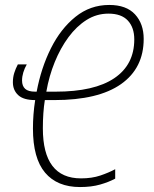

<svg xmlns="http://www.w3.org/2000/svg" viewBox="-20 -745 620 775"><path d="M303 10Q211 10 162 -48Q113 -106 113 -226Q113 -284 122 -341Q75 -341 53.5 -361Q32 -381 32 -413Q32 -433 37.5 -450.5Q43 -468 52 -485H88Q79 -469 74 -452.5Q69 -436 69 -420Q69 -398 81.5 -386.5Q94 -375 122 -375H128Q146 -471 185.5 -550Q225 -629 284.5 -677Q344 -725 421 -725Q490 -725 525 -687Q560 -649 560 -588Q560 -470 468.5 -405.5Q377 -341 199 -341H161Q157 -316 155 -287.5Q153 -259 153 -227Q153 -25 307 -25Q351 -25 385 -36.5Q419 -48 445 -62V-24Q419 -10 384 0Q349 10 303 10ZM204 -375Q361 -375 441.5 -429.5Q522 -484 522 -586Q522 -634 496 -662Q470 -690 418 -690Q370 -690 329.5 -664.5Q289 -639 256.5 -595Q224 -551 201 -494.5Q178 -438 167 -375Z"/></svg>

Font: Noto Sans Condensed ExtraLight
Style: Italic
Weight: 200
Width: 3
Italic angle: -12°
Designer: Monotype Design Team
Foundry: Monotype Imaging Inc.
Version: Version 2.013; ttfautohint (v1.8.4.7-5d5b)